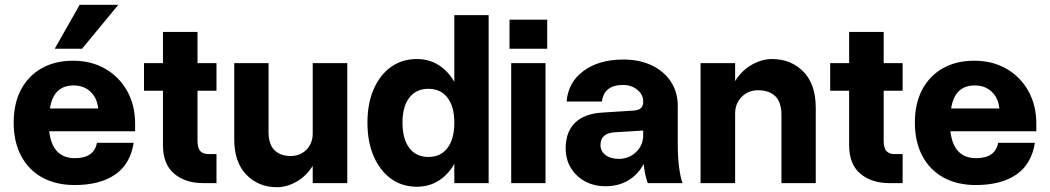

<svg xmlns="http://www.w3.org/2000/svg" viewBox="-20 -763 4375 800"><path d="M473 -743 322 -560H208L312 -743ZM37 -252Q37 -332 67.5 -389.5Q98 -447 153.5 -478.5Q209 -510 285 -510Q360 -510 418.5 -476.5Q477 -443 510 -383.5Q543 -324 543 -248V-216H185Q198 -104 292 -104Q372 -104 384 -168H537Q523 -79 459.5 -35.5Q396 8 291 8Q213 8 156 -23.5Q99 -55 68 -113.5Q37 -172 37 -252ZM286 -407Q246 -407 221 -384Q196 -361 188 -311H389Q385 -354 357.5 -380.5Q330 -407 286 -407Z M882 -121V0H827Q752 0 705.5 -39.5Q659 -79 659 -158V-385H580V-500H659V-630H803V-500H882V-385H803V-177Q803 -146 814.5 -133.5Q826 -121 848 -121Z M1099 -213Q1099 -161 1124 -137Q1149 -113 1191 -113Q1231 -113 1257 -139.5Q1283 -166 1283 -207V-500H1427V0H1283V-72Q1256 -29 1215.5 -6Q1175 17 1134 17Q1057 17 1006.5 -35Q956 -87 956 -183V-500H1099Z M2016 -700V0H1873V-80Q1847 -35 1807.5 -10Q1768 15 1717 15Q1655 15 1609 -18.5Q1563 -52 1537 -112Q1511 -172 1511 -252Q1511 -332 1537 -391.5Q1563 -451 1609 -484Q1655 -517 1717 -517Q1768 -517 1807.5 -492Q1847 -467 1873 -422V-700ZM1657 -252Q1657 -184 1685.5 -146.5Q1714 -109 1765 -109Q1816 -109 1844.5 -146.5Q1873 -184 1873 -252Q1873 -319 1844.5 -356Q1816 -393 1765 -393Q1714 -393 1685.5 -356Q1657 -319 1657 -252Z M2103 -681H2260V-560H2103ZM2110 -500H2253V0H2110Z M2804 -158Q2804 -109 2809.5 -66.5Q2815 -24 2824 0H2679Q2667 -32 2662 -80Q2639 -36 2598 -11.5Q2557 13 2503 13Q2455 13 2417.5 -7.5Q2380 -28 2358.5 -63.5Q2337 -99 2337 -145Q2337 -214 2376.5 -252Q2416 -290 2491 -294L2616 -302Q2640 -303 2650 -312Q2660 -321 2660 -339V-341Q2660 -369 2635.5 -389Q2611 -409 2576 -409Q2497 -409 2488 -340H2341Q2347 -420 2411.5 -467.5Q2476 -515 2577 -515Q2645 -515 2696 -490.5Q2747 -466 2775.5 -422.5Q2804 -379 2804 -322ZM2482 -159Q2482 -133 2503 -117Q2524 -101 2558 -101Q2601 -101 2630.5 -129.5Q2660 -158 2660 -200V-219L2544 -212Q2482 -209 2482 -159Z M3236 -283Q3236 -338 3210 -362.5Q3184 -387 3139 -387Q3098 -387 3070.5 -359.5Q3043 -332 3043 -289V0H2899V-500H3043V-425Q3070 -469 3112 -493Q3154 -517 3197 -517Q3276 -517 3327.5 -464.5Q3379 -412 3379 -313V0H3236Z M3741 -121V0H3686Q3611 0 3564.5 -39.5Q3518 -79 3518 -158V-385H3439V-500H3518V-630H3662V-500H3741V-385H3662V-177Q3662 -146 3673.5 -133.5Q3685 -121 3707 -121Z M3792 -252Q3792 -332 3822.5 -389.5Q3853 -447 3908.5 -478.5Q3964 -510 4040 -510Q4115 -510 4173.5 -476.5Q4232 -443 4265 -383.5Q4298 -324 4298 -248V-216H3940Q3953 -104 4047 -104Q4127 -104 4139 -168H4292Q4278 -79 4214.5 -35.5Q4151 8 4046 8Q3968 8 3911 -23.5Q3854 -55 3823 -113.5Q3792 -172 3792 -252ZM4041 -407Q4001 -407 3976 -384Q3951 -361 3943 -311H4144Q4140 -354 4112.5 -380.5Q4085 -407 4041 -407Z"/></svg>

Font: Overused Grotesk
Style: Bold
Weight: 700
Version: Version 0.003